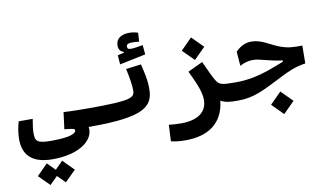

<svg xmlns="http://www.w3.org/2000/svg" viewBox="-98 -886 2540 1504"><g transform="rotate(-10 1172.0 -133.5)"><path d="M242.7 205.1C447.8 205.1 564.9 119.1 564.9 24.4C564.9 17.6 564.5 10.7 563 4.4C568.4 4.9 574.2 4.9 580.1 4.9C616.7 4.9 635.7 -23.9 635.7 -66.9C635.7 -106.4 621.1 -139.2 585.9 -139.2C535.6 -139.2 449.2 -140.1 389.6 -144L372.6 -10.3C443.4 -2.9 454.6 -1 454.6 12.7C454.6 32.7 420.9 61 255.9 61C140.1 61 129.4 39.1 129.4 -23.9C129.4 -57.6 135.3 -86.4 142.6 -133.8H31.2C17.6 -89.4 9.8 -36.6 9.8 4.9C9.8 119.6 66.9 205.1 242.7 205.1ZM312.5 400.9 398.4 315.4 312.5 229 251.5 290.5 190.4 229 104.5 315.4 190.4 400.9 251.5 339.8Z M580.1 4.9C1010.3 4.9 1083 -67.4 1083 -211.4C1083 -272.5 1071.3 -327.1 1051.3 -406.7L931.2 -391.1C947.8 -313 956.5 -257.3 956.5 -218.3C956.5 -158.7 933.6 -139.2 585.9 -139.2C569.3 -139.2 551.8 -128.4 551.8 -75.7C551.8 -16.1 561 4.9 580.1 4.9ZM891.1 -435.1 1098.1 -478 1091.3 -553.2C1062 -547.9 1020 -540.5 999 -540.5C977.5 -540.5 967.8 -544.4 967.8 -563C967.8 -583.5 984.9 -587.9 1022.9 -587.9C1034.2 -587.9 1053.7 -586.4 1068.8 -584.5L1072.8 -654.8C1056.6 -661.1 1028.3 -666.5 1005.9 -666.5C941.9 -666.5 896.5 -640.1 896.5 -584C896.5 -552.7 910.6 -534.2 936.5 -526.4V-520.5L885.7 -508.3Z M1614.7 -19C1649.4 1 1686.5 4.9 1752 4.9C1775.4 4.9 1794.4 -20 1794.4 -75.7C1794.4 -120.1 1782.7 -139.2 1757.8 -139.2C1650.4 -139.2 1628.9 -145 1607.4 -178.2C1584 -214.4 1571.3 -246.6 1526.9 -341.8L1408.2 -285.6C1456.1 -186.5 1489.3 -110.8 1489.3 -48.8C1489.3 52.7 1409.2 103 1284.2 103C1240.2 103 1221.7 100.6 1184.6 97.2L1178.2 227.1C1214.4 235.8 1241.7 239.7 1293.9 239.7C1467.8 239.7 1594.7 163.6 1614.7 -19ZM1474.6 -367.2 1564 -456.5 1474.6 -546.4 1385.3 -456.5Z M1752 4.9C1881.3 4.9 1962.4 -41 2114.7 -118.2C2185.1 -153.8 2238.3 -178.2 2320.8 -190.4L2322.3 -332.5C2252 -331.1 2209.5 -333 2149.9 -354.5C2074.7 -381.3 2016.1 -432.6 1934.1 -432.6C1888.2 -432.6 1846.2 -414.6 1807.6 -374L1816.4 -260.3C1850.6 -279.8 1885.7 -288.6 1921.9 -288.6C1947.3 -288.6 1973.6 -282.2 2019.5 -270.5C2068.4 -258.3 2111.8 -248 2150.4 -245.1V-234.4C2119.1 -222.7 2086.9 -209 2046.9 -194.8C1934.6 -154.8 1850.1 -139.2 1759.3 -139.2C1737.8 -139.2 1723.6 -124.5 1723.6 -72.3C1723.6 -17.1 1734.9 4.9 1752 4.9ZM2089.8 171.4 2179.2 82 2089.8 -7.8 2000.5 82Z"/></g></svg>

Font: CaskaydiaCove Nerd Font
Style: Bold
Weight: 700
Designer: Aaron Bell
Foundry: Saja Typeworks
Version: Version 2111.1;Nerd Fonts 2.3.0